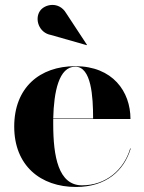

<svg xmlns="http://www.w3.org/2000/svg" viewBox="-20 -733 572 763"><path d="M182.5 -594 324.5 -553.5 325.5 -555 243 -680.5C214.5 -729 157 -717 138.5 -689C117 -657 134.5 -602.5 182.5 -594ZM499.5 -143H497.5C472.5 -59 402 3.5 306 3.5C212 3.5 191.5 -111 191.5 -240C191.5 -246.5 191.5 -253.5 191.5 -260H498.5C498.5 -369 428 -470 279 -470C138 -470 36.5 -385 36.5 -230C36.5 -75 141 10 282 10C403 10 473.5 -56 499.5 -143ZM279 -468C343 -468 350 -350 350 -262H191.5C194 -368.5 214 -468 279 -468Z"/></svg>

Font: Bodoni* 96pt
Style: Bold
Weight: 700
Version: Version 2.3